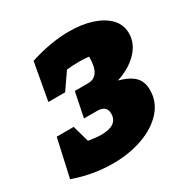

<svg xmlns="http://www.w3.org/2000/svg" viewBox="-158 -750 870 892"><g transform="rotate(-30 277.0 -304.0)"><path d="M34 -226H125L150 -137Q190 -130 219 -130Q307 -130 307 -193Q307 -236 256 -236H186L213 -368H284Q350 -368 350 -468Q350 -471 350 -473Q324 -476 296 -476Q264 -476 231 -472L171 -385H81L117 -585Q173 -603 226 -612Q279 -621 326 -621Q396 -621 449.5 -603.5Q503 -586 534 -553.5Q565 -521 565 -474Q565 -421 523.5 -377Q482 -333 411 -310Q468 -294 493 -268Q518 -242 518 -198Q518 -134 475 -86.5Q432 -39 359.5 -13Q287 13 198 13Q148 13 95 4Q42 -5 -11 -24Z"/></g></svg>

Font: Piazzolla Black
Style: Italic
Weight: 900
Italic angle: -11.3°
Designer: Juan Pablo del Peral
Foundry: Huerta Tipografica
Version: Version 1.330